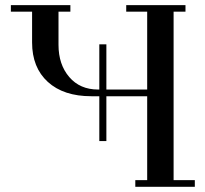

<svg xmlns="http://www.w3.org/2000/svg" viewBox="-20 -722 793 742"><path d="M22 -676.8V-702.1H252V-676.8H206.1V-548.8Q206.1 -472.7 247.6 -424.3Q289.1 -376 358.9 -376H363.8V-550.8H391.1V-376H548.8V-676.8H467.8V-702.1H696.8V-676.8H650.9V-25.9H732.9V0H502.9V-25.9H548.8V-350.1H391.1V-176.8H363.8V-350.1H333Q225.6 -350.1 164.8 -405.5Q104 -460.9 104 -558.1V-676.8Z"/></svg>

Font: Dehuti Alt
Style: Bold
Weight: 700
Version: Version 1.2